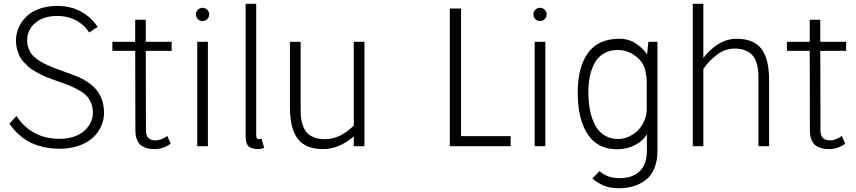

<svg xmlns="http://www.w3.org/2000/svg" viewBox="-20 -770 4505 1011"><path d="M449.2 -599.1Q428.2 -635.7 383.5 -660.9Q338.9 -686 280.8 -686Q210 -686 166.5 -649.9Q123 -613.8 123 -556.2Q123 -536.6 128.9 -519.5Q134.8 -502.4 142.8 -490Q150.9 -477.5 167.2 -464.8Q183.6 -452.1 195.6 -444.6Q207.5 -437 230.7 -426.8Q253.9 -416.5 266.8 -411.6Q279.8 -406.7 306.2 -397Q377 -371.6 393.6 -364.3Q485.8 -322.8 513.7 -253.4Q527.8 -218.8 527.8 -175.8Q527.8 -138.2 512.2 -104Q496.6 -69.8 467.5 -43.7Q438.5 -17.6 393.6 -2.2Q348.6 13.2 293.9 13.2Q249.5 13.2 210 4.2Q170.4 -4.9 143.1 -18.3Q115.7 -31.7 92.3 -50.8Q68.8 -69.8 55.2 -85.7Q41.5 -101.6 29.8 -119.1L66.9 -159.2Q146 -39.1 293.9 -39.1Q336.9 -39.1 371.3 -51.3Q405.8 -63.5 426.5 -83.5Q447.3 -103.5 458.3 -127Q469.2 -150.4 469.2 -174.8Q469.2 -202.1 460.9 -223.9Q452.6 -245.6 439.2 -261.5Q425.8 -277.3 401.6 -291.7Q377.4 -306.2 353 -316.4Q328.6 -326.7 291 -339.8Q269.5 -347.2 261.5 -350.1Q253.4 -353 230.2 -362.1Q207 -371.1 195.6 -377.2Q184.1 -383.3 163.3 -395Q142.6 -406.7 131.3 -417Q120.1 -427.2 105.2 -443.1Q90.3 -459 82.8 -474.9Q75.2 -490.7 69.6 -511.5Q64 -532.2 64 -555.2Q64 -591.3 77.9 -623.8Q91.8 -656.2 118.2 -682.1Q144.5 -708 186.5 -723.4Q228.5 -738.8 280.8 -738.8Q353 -738.8 408 -708.3Q462.9 -677.7 494.1 -627.9Z M883.8 -549.8V-502H747.6L748.5 -102.1Q748 -88.9 748.5 -80.1Q749 -71.3 751.7 -61Q754.4 -50.8 759.8 -44.9Q765.1 -39.1 774.9 -34.9Q784.7 -30.8 798.8 -30.8Q829.1 -30.8 860.8 -54.2L878.9 -13.2Q838.9 15.1 794.9 15.1Q744.1 15.1 718.3 -8.3Q692.4 -31.7 692.9 -87.9L691.9 -502H571.8V-549.8H691.9V-666H747.6V-549.8Z M1046.4 -729Q1061 -729 1071.3 -718.8Q1081.5 -708.5 1081.5 -693.8Q1081.5 -679.7 1071.3 -669.4Q1061 -659.2 1046.4 -659.2Q1032.2 -659.2 1022 -669.4Q1011.7 -679.7 1011.7 -693.8Q1011.7 -708 1022 -718.5Q1032.2 -729 1046.4 -729ZM1074.7 0H1018.6V-549.8H1074.7Z M1329.1 -57.1Q1329.1 -37.1 1344.2 -37.1Q1347.7 -37.1 1357.4 -39.1L1371.1 8.8Q1370.1 8.8 1365 10.7Q1359.9 12.7 1353 13.9Q1346.2 15.1 1338.4 15.1Q1306.6 15.1 1290 1.2Q1273.4 -12.7 1273.4 -51.8V-750H1329.1Z M1842.8 -549.8H1898.9V0H1842.8V-51.8Q1765.6 15.1 1679.7 15.1Q1589.8 15.1 1548.3 -38.8Q1506.8 -92.8 1506.8 -204.1V-549.8H1563V-191.9Q1563 -166 1565.7 -145.3Q1568.4 -124.5 1576.7 -103.5Q1585 -82.5 1598.6 -68.6Q1612.3 -54.7 1635.7 -45.9Q1659.2 -37.1 1690.9 -37.1Q1771 -37.1 1842.8 -108.9Z M2407.7 -725.1V-53.2H2668.9V0H2348.6V-725.1Z M2823.2 -729Q2837.9 -729 2848.1 -718.8Q2858.4 -708.5 2858.4 -693.8Q2858.4 -679.7 2848.1 -669.4Q2837.9 -659.2 2823.2 -659.2Q2809.1 -659.2 2798.8 -669.4Q2788.6 -679.7 2788.6 -693.8Q2788.6 -708 2798.8 -718.5Q2809.1 -729 2823.2 -729ZM2851.6 0H2795.4V-549.8H2851.6Z M3394 -549.8H3441.9V24.9Q3441.9 76.7 3426 115.2Q3410.2 153.8 3381.6 176.5Q3353 199.2 3317.4 210.2Q3281.7 221.2 3239.3 221.2Q3195.3 221.2 3162.8 208.7Q3130.4 196.3 3099.1 169.9L3137.2 130.9Q3176.3 168 3242.2 168Q3311 168 3348.6 131.6Q3386.2 95.2 3386.2 22.9V-64Q3368.2 -29.3 3325 -6.8Q3281.7 15.6 3231 16.1Q3127 16.6 3074.5 -63Q3022 -142.6 3022 -283.2Q3022 -416 3075.9 -491Q3129.9 -565.9 3242.2 -565.9Q3291 -565.9 3329.3 -540.3Q3367.7 -514.6 3387.2 -482.9ZM3385.3 -195.8V-340.8Q3385.3 -364.3 3377.9 -399.9Q3367.2 -445.3 3325 -476.1Q3282.7 -506.8 3232.9 -506.8Q3192.4 -506.8 3161.9 -489.7Q3131.3 -472.7 3113.3 -441.7Q3095.2 -410.6 3086.7 -371.1Q3078.1 -331.5 3078.1 -283.2Q3078.1 -230 3087.4 -186Q3096.7 -142.1 3115 -108.6Q3133.3 -75.2 3164.1 -56.6Q3194.8 -38.1 3235.4 -38.1Q3277.3 -38.1 3317.1 -65.2Q3356.9 -92.3 3376 -143.1Q3385.3 -164.1 3385.3 -195.8Z M3858.9 -565.9Q3948.7 -565.9 3989.3 -512.9Q4029.8 -460 4029.8 -348.1V0H3973.6V-360.8Q3973.6 -386.7 3970.9 -407.5Q3968.3 -428.2 3960 -448.7Q3951.7 -469.2 3938.2 -483.2Q3924.8 -497.1 3901.9 -505.6Q3878.9 -514.2 3847.7 -514.2Q3799.3 -514.2 3757.1 -483.2Q3714.8 -452.1 3683.6 -407.2V0H3627.9V-750H3683.6V-464.8Q3718.3 -511.2 3763.4 -538.6Q3808.6 -565.9 3858.9 -565.9Z M4435.5 -549.8V-502H4299.3L4300.3 -102.1Q4299.8 -88.9 4300.3 -80.1Q4300.8 -71.3 4303.5 -61Q4306.2 -50.8 4311.5 -44.9Q4316.9 -39.1 4326.7 -34.9Q4336.4 -30.8 4350.6 -30.8Q4380.9 -30.8 4412.6 -54.2L4430.7 -13.2Q4390.6 15.1 4346.7 15.1Q4295.9 15.1 4270 -8.3Q4244.1 -31.7 4244.6 -87.9L4243.7 -502H4123.5V-549.8H4243.7V-666H4299.3V-549.8Z"/></svg>

Font: Stilu Light
Style: Regular
Weight: 300
Designer: Genilson Lima Santos
Foundry: Genilson Lima Santos
Version: Version 1.200;PS 001.200;hotconv 1.0.88;makeotf.lib2.5.64775